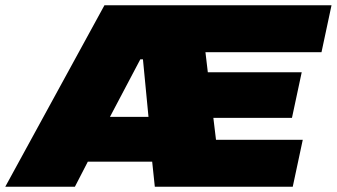

<svg xmlns="http://www.w3.org/2000/svg" viewBox="-84 -708 1277 728"><path d="M-64 0 312 -688H1173L1135 -510H695L704 -434H1060L1023 -261H725L735 -178H1064L1026 0H503L493 -95H249L200 0ZM333 -265H479L458 -483H448Z"/></svg>

Font: Saira Expanded Black
Style: Italic
Weight: 900
Width: 7
Italic angle: -12°
Designer: Hector Gatti with collaboration of the Omnibus-Type team
Foundry: Omnibus-Type
Version: Version 1.101